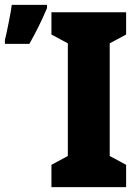

<svg xmlns="http://www.w3.org/2000/svg" viewBox="-29 -764 560 784"><path d="M181 0V-91L248 -127V-587L181 -623V-714H486V-623L419 -587V-127L486 -91V0ZM-9 -601Q-4 -619 6.5 -672Q17 -725 19 -744H163V-731Q132 -657 91 -585H-9Z"/></svg>

Font: Noto Sans UI CondBlack
Style: Regular
Weight: 900
Width: 3
Designer: Monotype Design Team
Foundry: Monotype Imaging Inc.
Version: Version 1.001